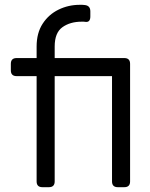

<svg xmlns="http://www.w3.org/2000/svg" viewBox="-20 -777 622 797"><path d="M156 0Q132 0 132 -24V-461H49Q25 -461 25 -485V-512Q25 -536 49 -536H132V-584Q132 -640 157 -678.5Q182 -717 223 -737Q264 -757 311 -757Q316 -757 321.5 -757Q327 -757 333 -756Q355 -753 355 -730V-709Q355 -685 337 -686Q332 -687 327 -687Q322 -687 319 -687Q271 -687 239 -664Q207 -641 207 -584V-536H496Q520 -536 520 -512V-24Q520 0 496 0H469Q445 0 445 -24V-461H207V-24Q207 0 183 0Z"/></svg>

Font: Pitagon Sans Text
Style: Regular
Weight: 400
Designer: Travis Tran
Foundry: Pitagon
Version: Version 1.001; ttfautohint (v1.8.4.7-5d5b);gftools[0.9.26]